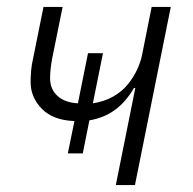

<svg xmlns="http://www.w3.org/2000/svg" viewBox="-20 -532 554 552"><path d="M313 0 369 -279H365Q342 -239 310.5 -216Q279 -193 237 -186L218 -91H175L194 -184Q133 -186 100.5 -219Q68 -252 68 -296Q68 -312 69.5 -329Q71 -346 75 -363L105 -512H160L130 -364Q127 -348 125.5 -333.5Q124 -319 124 -307Q124 -276 145 -256.5Q166 -237 204 -235L233 -379H276L247 -235Q280 -240 305.5 -254.5Q331 -269 347.5 -289.5Q364 -310 374 -331.5Q384 -353 388 -372L416 -512H471L368 0Z"/></svg>

Font: IBM Plex Sans Light
Style: Italic
Weight: 300
Italic angle: -11.31°
Designer: Mike Abbink, Paul van der Laan, Pieter van Rosmalen
Foundry: Bold Monday
Version: Version 3.201